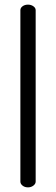

<svg xmlns="http://www.w3.org/2000/svg" viewBox="-20 -788 242 829"><path d="M101 -768Q114 -768 124 -761Q134 -754 134 -744V-4Q134 6 124 13.5Q114 21 101 21Q87 21 77.5 13.5Q68 6 68 -4V-744Q68 -754 77.5 -761Q87 -768 101 -768Z"/></svg>

Font: AkaAcidDosis
Style: Regular
Weight: 400
Designer: Edgar Tolentino, Pablo Impallari, Igino Marini, Aka-Acid
Foundry: Edgar Tolentino, Pablo Impallari, Igino Marini, Cyberella
Version: Version 1.007